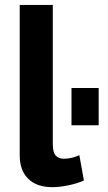

<svg xmlns="http://www.w3.org/2000/svg" viewBox="-20 -750 437 778"><path d="M59.9 -730H193.9V-168.4Q193.9 -131.7 206.1 -119.2Q218.4 -106.7 238.5 -106.7Q255.5 -106.7 272.2 -111Q289 -115.3 301.5 -121.2L320 -18.5Q292.6 -6.4 257 1Q221.3 8.4 191.6 8.4Q129.3 8.4 94.6 -25.4Q59.9 -59.1 59.9 -120.6ZM269.7 -242.3V-393.4H379.8V-242.3Z"/></svg>

Font: Raleway Thin
Style: Regular
Weight: 100
Designer: Matt McInerney, Pablo Impallari, Rodrigo Fuenzalida
Foundry: Matt McInerney, Pablo Impallari, Rodrigo Fuenzalida
Version: Version 4.026